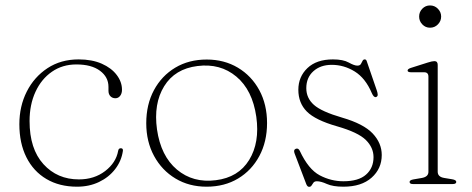

<svg xmlns="http://www.w3.org/2000/svg" viewBox="-20 -694 1778 724"><path d="M440 -355.5Q440 -341.5 433 -332.5Q426 -323.5 415 -323.5Q404 -323.5 396.5 -331Q389 -338.5 389 -352V-366.5Q389 -403.5 357 -427.2Q325 -451 268 -451Q215.5 -451 175.8 -423.5Q136 -396 113.8 -347.8Q91.5 -299.5 91.5 -237.5Q91.5 -132.5 143.8 -75Q196 -17.5 277.5 -17.5Q335.5 -17.5 376.5 -49Q417.5 -80.5 425.5 -125Q427 -135 435.5 -135Q444.5 -135 443.5 -125.5Q438 -87 414.2 -56.2Q390.5 -25.5 353.5 -7.8Q316.5 10 270.5 10Q204 10 155 -19Q106 -48 79.5 -101Q53 -154 53 -225.5Q53 -293.5 81 -348.8Q109 -404 159.2 -437Q209.5 -470 276.5 -470Q327 -470 363.8 -453.8Q400.5 -437.5 420.2 -411.2Q440 -385 440 -355.5Z M759.5 -469.5Q825.5 -469.5 877 -438.8Q928.5 -408 957.8 -354Q987 -300 987 -230Q987 -160 958 -105.8Q929 -51.5 877.8 -20.8Q826.5 10 759 10Q693 10 641.8 -20.8Q590.5 -51.5 561 -105.8Q531.5 -160 531.5 -229.5Q531.5 -300 560.5 -354Q589.5 -408 640.8 -438.8Q692 -469.5 759.5 -469.5ZM794 -14.5Q879 -25 919.5 -90.8Q960 -156.5 946.5 -253.5Q932 -354.5 871.2 -405.2Q810.5 -456 724.5 -445Q639.5 -434.5 599 -368.8Q558.5 -303 572 -206Q586.5 -105.5 647.2 -54.5Q708 -3.5 794 -14.5Z M1231 -449.5Q1188.5 -449.5 1161.8 -425.5Q1135 -401.5 1135 -361.5Q1135 -324 1163.8 -298.5Q1192.5 -273 1270 -250.5Q1351 -227 1385.2 -190.8Q1419.5 -154.5 1419.5 -109.5Q1419.5 -58 1381.2 -24Q1343 10 1275 10Q1235.5 10 1212.8 -0.2Q1190 -10.5 1175 -10.5Q1166 -10.5 1162 -5.2Q1158 0 1155 5.2Q1152 10.5 1145.5 10.5Q1139 10.5 1135 0.5L1091 -115Q1085.5 -129 1095.5 -133Q1105 -136.5 1110.5 -125Q1143 -55.5 1185.5 -33Q1228 -10.5 1275 -10.5Q1332 -10.5 1360.2 -35.5Q1388.5 -60.5 1388.5 -101.5Q1388.5 -137.5 1359.5 -166.2Q1330.5 -195 1250 -218Q1169.5 -241 1137.2 -273.2Q1105 -305.5 1105 -355.5Q1105 -404.5 1139.2 -437.2Q1173.5 -470 1235.5 -470Q1274 -470 1295 -458.2Q1316 -446.5 1327.5 -446.5Q1337 -446.5 1340.8 -452.5Q1344.5 -458.5 1347 -464.2Q1349.5 -470 1355.5 -470Q1361 -470 1363 -463L1400.5 -354Q1403.5 -346 1404.2 -338.2Q1405 -330.5 1398 -328Q1389.5 -325.5 1382 -343Q1358 -399.5 1317.5 -424.5Q1277 -449.5 1231 -449.5Z M1601.5 -589.5Q1584.5 -589.5 1572.5 -602Q1560.5 -614.5 1560.5 -631.5Q1560.5 -649 1572.5 -661.2Q1584.5 -673.5 1601.5 -673.5Q1619 -673.5 1631.2 -661Q1643.5 -648.5 1643.5 -631.5Q1643.5 -614.5 1631.2 -602Q1619 -589.5 1601.5 -589.5ZM1630.5 -449.5V-46.5Q1630.5 -27 1655 -23L1685 -18Q1700.5 -15.5 1700.5 -8Q1700.5 0 1687 0H1537Q1524.5 0 1524.5 -8Q1524.5 -15 1539 -17.5L1571 -23Q1595.5 -27.5 1595.5 -46V-405Q1595.5 -421.5 1579.5 -421.5H1530.5Q1517 -421.5 1517 -428Q1517 -434 1529.5 -438L1592.5 -458Q1609.5 -463.5 1618 -463.5Q1630.5 -463.5 1630.5 -449.5Z"/></svg>

Font: Fraunces 9pt Thin
Style: Regular
Weight: 100
Version: Version 1.000;[b76b70a41]